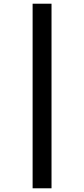

<svg xmlns="http://www.w3.org/2000/svg" viewBox="-20 -850 454 1036"><path d="M156 166V-830H258V166Z"/></svg>

Font: Alatsi
Style: Regular
Weight: 400
Designer: Spyros Zevelakis, Eben Sorkin
Foundry: www.sorkintype.com
Version: Version 1.008; ttfautohint (v1.8.4.7-5d5b)